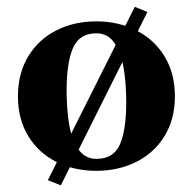

<svg xmlns="http://www.w3.org/2000/svg" viewBox="-20 -488 570 562"><path d="M374.5 -468 411.5 -453 158 54.5 120 39.5ZM32.5 -206Q32.5 -273 62.5 -322.8Q92.5 -372.5 144.8 -399Q197 -425.5 262 -425.5Q326.5 -425.5 379 -399Q431.5 -372.5 461.8 -322.8Q492 -273 492 -206Q492 -139.5 461.8 -90Q431.5 -40.5 379 -14.2Q326.5 12 262 12Q197 12 144.8 -14.2Q92.5 -40.5 62.5 -90Q32.5 -139.5 32.5 -206ZM349.5 -188.5Q349.5 -243.5 342 -288.2Q334.5 -333 315.2 -361.8Q296 -390.5 262 -390.5Q212.5 -390.5 193.8 -347.8Q175 -305 175 -223.5Q175 -168 182.5 -123.5Q190 -79 209.5 -51Q229 -23 262 -23Q312.5 -23 331 -65.2Q349.5 -107.5 349.5 -188.5Z"/></svg>

Font: Didactic
Style: Regular
Weight: 400
Designer: Tyler Finck
Foundry: Etcetera Type Co
Version: Version 3.007;FEAKit 1.0